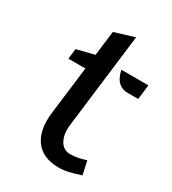

<svg xmlns="http://www.w3.org/2000/svg" viewBox="-170 -770 783 874"><g transform="rotate(30 221.5 -333.0)"><path d="M277 11.5Q191.5 11.5 152.5 -42.2Q113.5 -96 126 -193L156.5 -440H67L73.5 -494L165.5 -517L181.5 -646.5L285.5 -678.5L225 -185Q218.5 -133.5 236.5 -100.5Q254.5 -67.5 291 -67.5Q309 -67.5 327.5 -70.8Q346 -74 373 -82.5L388.5 -12Q349 0.5 325 6Q301 11.5 277 11.5ZM380.5 -440Q355.5 -440 339.2 -450.8Q323 -461.5 314 -479.2Q305 -497 301 -517H443L434 -440Z"/></g></svg>

Font: Expletus Sans Medium
Style: Italic
Weight: 500
Italic angle: -7°
Version: Version 7.500